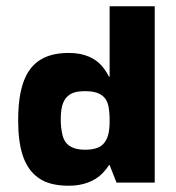

<svg xmlns="http://www.w3.org/2000/svg" viewBox="-20 -583 563 613"><path d="M200 10C248 10 280 -6 300 -23C317 -38 328 -56 328 -56H330L352 0H474V-563H330V-338H328C328 -338 318 -359 302 -376C283 -396 251 -414 200 -414C77 -414 38 -335 38 -198C38 -113 55 -48 103 -15C126 2 159 10 200 10ZM252 -105C205 -105 185 -125 179 -154C176 -168 174 -183 174 -199C174 -231 177 -262 200 -279C211 -288 229 -292 252 -292C300 -292 320 -273 326 -245C329 -230 330 -215 330 -199C330 -167 327 -137 305 -119C294 -110 276 -105 252 -105Z"/></svg>

Font: OSH Darker Grotesque Black
Style: Regular
Weight: 900
Designer: Gabriel Lam
Foundry: TypeRant
Version: Version 1.000;Glyphs 3.1.1 (3148)